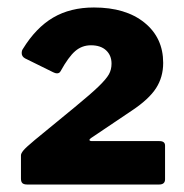

<svg xmlns="http://www.w3.org/2000/svg" viewBox="-20 -877 492 513"><path d="M179 -590Q224 -627 244 -646.5Q264 -666 271 -678.5Q278 -691 278 -707Q278 -729 263.5 -742.5Q249 -756 223 -756Q199 -756 181 -740.5Q163 -725 142 -687Q139 -681 132 -681Q128 -681 122 -684L47 -721Q38 -726 38 -735Q38 -742 41 -746Q76 -803 122 -830Q168 -857 231 -857Q316 -857 366 -816.5Q416 -776 416 -709Q416 -671 397 -641.5Q378 -612 333 -582L223 -508Q219 -505 219 -503Q219 -500 227 -500H406Q421 -500 421 -488V-398Q421 -384 405 -384H53Q44 -384 40 -387.5Q36 -391 36 -400V-462Q36 -467 42.5 -475Q49 -483 73 -503Z"/></svg>

Font: Libre Franklin Black
Style: Regular
Weight: 900
Designer: Pablo Impallari, Rodrigo Fuenzalida
Foundry: Impallari Type
Version: Version 1.002; ttfautohint (v1.5)